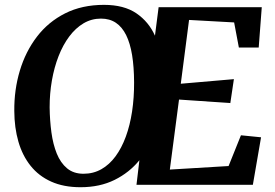

<svg xmlns="http://www.w3.org/2000/svg" viewBox="-20 -773 1149 803"><path d="M550.8 0 563 -102.9Q521.1 -51.3 459.4 -20.7Q397.6 10 316.8 10Q246.2 10 194.2 -13.4Q142.1 -36.8 108 -79.5Q73.8 -122.2 57 -180.5Q40.1 -238.8 39.8 -308.7Q38.9 -397.4 63 -477.5Q87 -557.5 134.5 -619.6Q182 -681.7 252.5 -717.2Q323 -752.7 414.9 -752.7Q498.5 -752.7 550.4 -717.3Q602.2 -681.8 628.1 -623.8L643.4 -743H1074.8L1062 -574.3H979L959.2 -679.2L770.7 -689.6L736.1 -422.8L958.2 -442L943.3 -342L728.7 -356.6L690.3 -63.8L936 -78.6L987.7 -207.2L1071.8 -198.8L1037.5 0ZM329.2 -46.3Q370.3 -46.3 403.9 -65.3Q437.4 -84.3 463.1 -119.1Q488.7 -153.8 506.2 -201.5Q523.7 -249.2 532.4 -306.8Q541.1 -364.4 540.8 -428.8Q540.5 -492.9 532.5 -542.4Q524.4 -591.9 507.7 -625.9Q490.9 -660 464.8 -677.6Q438.7 -695.2 402.2 -695.2Q362.8 -695.2 329.4 -675.5Q296.1 -655.7 269.7 -620.5Q243.3 -585.2 225 -538.3Q206.7 -491.4 197.1 -436.7Q187.5 -382 187.6 -323.8Q188.3 -269.4 195 -219.6Q201.7 -169.8 217.4 -130.8Q233.2 -91.8 260.4 -69.1Q287.7 -46.3 329.2 -46.3Z"/></svg>

Font: Merriweather 7pt Light
Style: Italic
Weight: 300
Italic angle: -7.8°
Designer: Eben Sorkin
Foundry: Eben Sorkin
Version: Version 2.200;gftools[0.9.31]